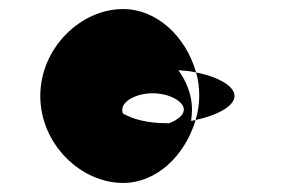

<svg xmlns="http://www.w3.org/2000/svg" viewBox="-20 -708 658 424"><path d="M69 -496C69 -390 158 -304 252 -304C325 -304 388 -363 412 -443C409 -442 406 -442 402 -441C403 -449 404 -458 404 -466C404 -498 392 -528 374 -553C387 -552 401 -551 413 -548C390 -629 325 -688 252 -688C158 -688 69 -602 69 -496ZM250 -466C250 -484 280 -502 317 -502C354 -502 386 -484 386 -466C386 -454 372 -443 354 -436H346C308 -436 275 -444 252 -457C250 -460 250 -463 250 -466ZM412 -443C463 -454 498 -475 498 -496C498 -517 464 -538 413 -548C418 -532 420 -514 420 -496C420 -478 417 -460 412 -443Z"/></svg>

Font: Ampere
Style: Cnd
Weight: 400
Version: Version 1